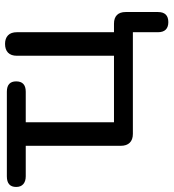

<svg xmlns="http://www.w3.org/2000/svg" viewBox="14 -550 671 742"><g transform="rotate(-90 349.0 -178.5)"><path d="M635 137Q616 137 606 127Q596 117 596 97V0H203Q181 0 169 -12Q157 -24 157 -47V-414H39Q20 -414 9 -423.5Q-2 -433 -2 -451Q-2 -487 39 -487H366Q386 -487 396 -478Q406 -469 406 -451Q406 -414 366 -414H248V-73H505V-448Q505 -471 517 -482.5Q529 -494 551 -494Q572 -494 584 -482.5Q596 -471 596 -448V-30L554 -73H629Q651 -73 662.5 -61.5Q674 -50 674 -28V97Q674 137 635 137Z"/></g></svg>

Font: Nunito Medium
Style: Regular
Weight: 500
Designer: Vernon Adams
Foundry: Vernon Adams
Version: Version 3.602